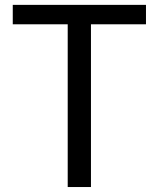

<svg xmlns="http://www.w3.org/2000/svg" viewBox="-20 -753 639 773"><path d="M252.6 0V-655.2H31.4V-733.4H567.7V-655.2H346.2V0Z"/></svg>

Font: Noto Sans HK Thin
Style: Regular
Weight: 100
Designer: Ryoko NISHIZUKA 西塚涼子 (kana, bopomofo & ideographs); Paul D. Hunt (Latin, Greek & Cyrillic); Sandoll Communications 산돌커뮤니
Foundry: Adobe
Version: Version 2.004-H2;hotconv 1.0.118;makeotfexe 2.5.65603